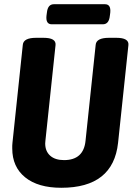

<svg xmlns="http://www.w3.org/2000/svg" viewBox="-20 -881 630 909"><path d="M270 8Q160 8 99 -41.5Q38 -91 38 -178Q38 -185 38 -191.5Q38 -198 39 -205L88 -669Q91 -702 151 -702H186Q246 -702 243 -668L195 -215Q195 -212 194.5 -208.5Q194 -205 194 -202Q194 -165 217.5 -144Q241 -123 283 -123Q376 -123 385 -215L433 -669Q436 -702 496 -702H531Q591 -702 588 -668L539 -205Q516 8 270 8ZM225 -766Q196 -766 200 -806L202 -821Q206 -861 235 -861H477Q506 -861 502 -821L500 -806Q496 -766 467 -766Z"/></svg>

Font: Asap Condensed
Style: Bold Italic
Weight: 700
Width: 3
Italic angle: -6°
Designer: Pablo Cosgaya
Foundry: Omnibus-Type
Version: Version 3.001; ttfautohint (v1.8.4.7-5d5b)